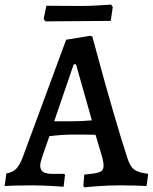

<svg xmlns="http://www.w3.org/2000/svg" viewBox="-33 -807 665 836"><path d="M330 2 334 -47Q385 -51 401.5 -58Q418 -65 418 -84Q418 -102 411 -126L383 -220Q358 -221 285 -221Q236 -221 182 -214L150 -122Q142 -96 142 -87Q142 -67 154.5 -58.5Q167 -50 196 -50H247L250 -45L244 6Q231 5 187 2.5Q143 0 102 0Q63 0 30.5 1Q-2 2 -13 3L-5 -52Q21 -56 37 -71.5Q53 -87 67 -125L255 -634L359 -651L369 -648Q376 -623 400 -534Q424 -445 458 -327.5Q492 -210 521 -121Q532 -84 550.5 -69.5Q569 -55 609 -51L612 -46L605 3Q593 2 559.5 1Q526 0 492 0Q441 0 394 3.5Q347 7 334 9ZM283 -279Q323 -279 367 -283L298 -527H288L203 -279ZM157 -724 169 -782 323 -781Q354 -781 396 -783.5Q438 -786 451 -787L458 -776L449 -716L307 -715L165 -714Z"/></svg>

Font: Alegreya SC Medium
Style: Regular
Weight: 500
Designer: Juan Pablo del Peral
Foundry: Huerta Tipografica
Version: Version 2.007; ttfautohint (v1.6)